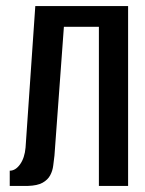

<svg xmlns="http://www.w3.org/2000/svg" viewBox="-20 -611 477 631"><path d="M12 0V-50Q31 -50 46 -71Q61 -92 64 -126L96 -591H401V0H305V-523H190L159 -100Q157 -85 155 -67.5Q153 -50 145 -35Q137 -20 120 -10.5Q103 -1 72 0Z"/></svg>

Font: Alumni Sans SemiBold
Style: Regular
Weight: 600
Designer: Robert E. Leuschke
Foundry: Robert E. Leuschke
Version: Version 1.018